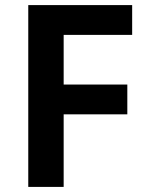

<svg xmlns="http://www.w3.org/2000/svg" viewBox="-20 -734 584 754"><path d="M230 0H91V-714H499V-597H230V-402H480V-285H230Z"/></svg>

Font: Noto Sans UI
Style: Bold
Weight: 700
Designer: Monotype Design Team
Foundry: Monotype Imaging Inc.
Version: Version 1.901